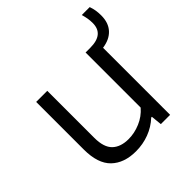

<svg xmlns="http://www.w3.org/2000/svg" viewBox="-184 -845 1003 1003"><g transform="rotate(-45 317.5 -343.0)"><path d="M522 -495.5V0H453.5L447.5 -60H442.5Q406 -26 359.5 -8.5Q313 9 261.5 9Q174.5 9 124.8 -39Q75 -87 75 -191V-542.5H157V-195Q157 -125 189 -94.2Q221 -63.5 279.5 -63.5Q323 -63.5 366.2 -81.8Q409.5 -100 440 -135.5V-542.5H474.5Q575.5 -542.5 575.5 -625Q575.5 -643 572.8 -659.2Q570 -675.5 564.5 -695H623Q629.5 -676.5 632.2 -659.5Q635 -642.5 635 -621.5Q635 -567.5 605.5 -535.2Q576 -503 522 -495.5Z"/></g></svg>

Font: Encode Sans Semi Expanded
Style: Regular
Weight: 400
Width: 6
Designer: Multiple Designers
Foundry: Impallari Type
Version: Version 2.000